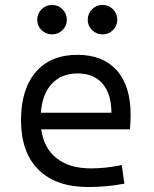

<svg xmlns="http://www.w3.org/2000/svg" viewBox="-20 -750 626 780"><path d="M337.9 9.8Q207.5 9.8 136.5 -60.5Q65.4 -130.9 65.4 -261.7Q65.4 -387.7 125.5 -457.5Q185.5 -527.3 294.9 -527.3Q397.9 -527.3 454.3 -464.4Q510.7 -401.4 510.7 -283.2Q510.7 -250.5 507.8 -224.6H147.5Q158.2 -147.5 210.4 -106.7Q262.7 -65.9 349.6 -65.9Q410.2 -65.9 474.6 -79.6L485.4 -3.9Q445.3 3.9 407.7 6.8Q370.1 9.8 337.9 9.8ZM146 -292H432.6Q432.6 -368.7 396.5 -410.2Q360.4 -451.7 295.9 -451.7Q230 -451.7 190.9 -410.2Q151.9 -368.7 146 -292ZM191.4 -610.4Q166.5 -610.4 148.9 -627.7Q131.3 -645 131.3 -669.9Q131.3 -694.8 148.9 -712.4Q166.5 -730 191.4 -730Q216.3 -730 233.9 -712.4Q251.5 -694.8 251.5 -669.9Q251.5 -645 233.9 -627.7Q216.3 -610.4 191.4 -610.4ZM396.5 -610.4Q371.6 -610.4 354 -627.7Q336.4 -645 336.4 -669.9Q336.4 -694.8 354 -712.4Q371.6 -730 396.5 -730Q421.4 -730 439 -712.4Q456.5 -694.8 456.5 -669.9Q456.5 -645 439 -627.7Q421.4 -610.4 396.5 -610.4Z"/></svg>

Font: Cascadia Code NF SemiLight
Style: Regular
Weight: 350
Monospace: yes
Designer: Aaron Bell
Foundry: Saja Typeworks
Version: Version 2404.023; ttfautohint (v1.8.4)